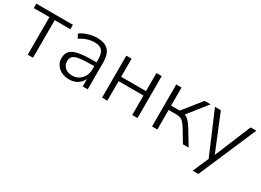

<svg xmlns="http://www.w3.org/2000/svg" viewBox="-24 -1117 2613 1921"><g transform="rotate(30 1282.5 -157.0)"><path d="M185 0V-434H4V-485H427V-434H246V0Z M665 8Q616 8 577.5 -11Q539 -30 516.5 -63Q494 -96 494 -137Q494 -191 521 -221.5Q548 -252 612 -265Q676 -278 788 -278H819V-314Q819 -381 792 -411.5Q765 -442 706 -442Q662 -442 621.5 -429Q581 -416 538 -388L514 -435Q552 -462 604 -478Q656 -494 705 -494Q793 -494 835.5 -449Q878 -404 878 -311V0H820V-87Q800 -42 759.5 -17Q719 8 665 8ZM673 -41Q716 -41 748.5 -61.5Q781 -82 800 -118Q819 -154 819 -200V-233H789Q699 -233 648.5 -225Q598 -217 578 -197Q558 -177 558 -142Q558 -97 589 -69Q620 -41 673 -41Z M1044 0V-485H1105V-276H1392V-485H1453V0H1392V-225H1105V0Z M1621 0V-485H1682V-276H1782L1949 -485H2018L1844 -266Q1872 -257 1894 -234Q1916 -211 1946 -162L2044 0H1978L1888 -149Q1869 -179 1852.5 -196Q1836 -213 1815.5 -219.5Q1795 -226 1764 -226H1682V0Z M2194 180 2274 -2 2068 -485H2136L2307 -67L2480 -485H2546L2260 180Z"/></g></svg>

Font: Nunito Sans Light
Style: Regular
Weight: 300
Designer: Vernon Adams
Foundry: Vernon Adams
Version: Version 3.101; ttfautohint (v1.8.4.7-5d5b);gftools[0.9.27]